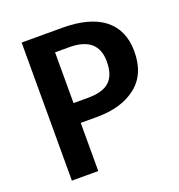

<svg xmlns="http://www.w3.org/2000/svg" viewBox="-126 -797 843 903"><g transform="rotate(-20 295.5 -345.5)"><path d="M81 -691V0H213V-241H294C376 -241 442 -260 491 -299C540 -337 565 -394 565 -471C565 -618 462 -691 285 -691ZM213 -340V-594H284C379 -594 427 -553 427 -471C427 -375 379 -340 284 -340Z"/></g></svg>

Font: Fira Sans Medium
Style: Regular
Weight: 500
Designer: Carrois Corporate & Edenspiekermann AG
Foundry: Carrois Corporate GbR & Edenspiekermann AG
Version: Version 4.203